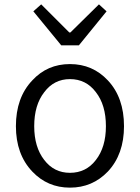

<svg xmlns="http://www.w3.org/2000/svg" viewBox="-20 -848 642 881"><path d="M128 -61Q53 -140 53 -269Q53 -400 128 -479Q197 -554 301 -554Q405 -554 475 -479Q549 -400 549 -269Q549 -140 475 -61Q404 13 301 13Q198 13 128 -61ZM420 -114Q466 -173 466 -269Q466 -366 420 -425Q375 -485 301 -485Q228 -485 183 -425Q137 -366 137 -269Q137 -173 183 -114Q228 -55 301 -55Q375 -55 420 -114ZM133 -796 169 -828 298 -699H303L434 -828L469 -796L342 -640H261Z"/></svg>

Font: Source Han Sans CN Normal
Style: Regular
Weight: 350
Designer: Ryoko NISHIZUKA 西塚涼子 (kana, bopomofo & ideographs); Paul D. Hunt (Latin, Greek & Cyrillic); Sandoll Communications 산돌커뮤니
Foundry: Adobe
Version: Version 2.004;hotconv 1.0.118;makeotfexe 2.5.65603